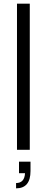

<svg xmlns="http://www.w3.org/2000/svg" viewBox="-20 -820 256 1051"><path d="M143 0H73V-800H143ZM68 211V182Q114 182 117 128H84V65H147V116Q147 211 68 211Z"/></svg>

Font: Tanohe Sans
Style: Regular
Weight: 400
Designer: Village Type and Design LLC & Cristiano Sobral
Foundry: Cooper Hewitt Smithsonian Design Museum
Version: Version 1.00;September 29, 2021;FontCreator 13.0.0.2655 64-b